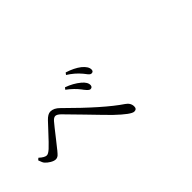

<svg xmlns="http://www.w3.org/2000/svg" viewBox="-27 -1154 1554 1554"><g transform="rotate(-45 750.0 -377.5)"><path d="M879.9 -68.4Q846.7 -68.4 739.3 -170.9Q705.1 -204.1 578.1 -335.9Q478.5 -438.5 445.3 -471.7Q419.9 -496.1 402.3 -496.1Q384.8 -496.1 365.2 -473.6Q345.7 -451.2 272.5 -357.4Q235.4 -310.5 222.7 -294.9Q220.7 -292 216.8 -287.1Q197.3 -263.7 188.5 -255.9Q173.8 -244.1 157.2 -244.1Q138.7 -244.1 113.3 -258.8Q89.8 -272.5 73.2 -291Q62.5 -302.7 51.8 -335.9Q50.8 -338.9 50.8 -339.8L66.4 -353.5Q104.5 -318.4 128.9 -318.4Q145.5 -318.4 174.8 -344.7Q203.1 -370.1 282.2 -456.1Q323.2 -501 335.9 -513.7Q370.1 -549.8 399.4 -549.8Q439.5 -549.8 476.6 -511.7Q728.5 -259.8 870.1 -165Q909.2 -138.7 909.2 -98.6Q909.2 -68.4 879.9 -68.4ZM756.8 -447.3Q743.2 -447.3 714.8 -483.4Q710 -490.2 707 -494.1Q669.9 -543.9 609.4 -588.9L622.1 -604.5Q690.4 -580.1 741.2 -538.1Q783.2 -502.9 781.2 -469.7Q779.3 -447.3 756.8 -447.3ZM853.5 -531.2Q843.8 -531.2 835 -540Q828.1 -545.9 814.5 -564.5Q807.6 -573.2 803.7 -578.1Q759.8 -630.9 698.2 -668.9L710.9 -685.5Q785.2 -662.1 831.1 -626Q876 -588.9 876 -554.7Q876 -531.2 853.5 -531.2Z"/></g></svg>

Font: Bpmf Zihi Box R
Style: R
Weight: 400
Foundry: But Ko
Version: Version 1.320